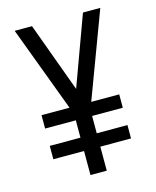

<svg xmlns="http://www.w3.org/2000/svg" viewBox="-111 -812 722 888"><g transform="rotate(-15 250.0 -367.5)"><path d="M211 0V-115H64V-179H211V-262H64V-326H198L45 -735H128L250 -402L372 -735H455L302 -326H436V-262H289V-179H436V-115H289V0Z"/></g></svg>

Font: Iosevka SS04
Style: Regular
Weight: 400
Monospace: yes
Designer: Belleve Invis
Foundry: Belleve Invis
Version: Version 19.0.0; ttfautohint (v1.8.4)